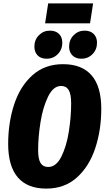

<svg xmlns="http://www.w3.org/2000/svg" viewBox="-20 -1090 620 1128"><path d="M575 -451Q575 -326 539.5 -219Q504 -112 431.5 -47Q359 18 252 18Q141 18 84.5 -48Q28 -114 28 -244Q28 -369 63 -476Q98 -583 170.5 -648Q243 -713 350 -713Q461 -713 518 -647.5Q575 -582 575 -451ZM204 -208Q204 -155 218.5 -132Q233 -109 263 -109Q310 -109 340.5 -170Q371 -231 384.5 -317.5Q398 -404 398 -483Q398 -537 383.5 -561Q369 -585 339 -585Q293 -585 262.5 -522.5Q232 -460 218 -372.5Q204 -285 204 -208ZM182 -816Q182 -856 208.5 -883Q235 -910 273 -910Q307 -910 326.5 -891Q346 -872 346 -839Q346 -799 319.5 -772Q293 -745 254 -745Q220 -745 201 -764.5Q182 -784 182 -816ZM386 -816Q386 -856 412.5 -883Q439 -910 477 -910Q511 -910 530.5 -890.5Q550 -871 550 -839Q550 -799 523.5 -772Q497 -745 458 -745Q425 -745 405.5 -764.5Q386 -784 386 -816ZM509 -953H245L263 -1070H527Z"/></svg>

Font: Fira Sans Extra Condensed ExtraBold
Style: Italic
Weight: 800
Width: 3
Italic angle: -8°
Designer: Carrois Corporate & Edenspiekermann AG
Foundry: Carrois Corporate GbR & Edenspiekermann AG
Version: Version 4.203